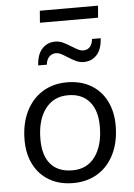

<svg xmlns="http://www.w3.org/2000/svg" viewBox="-60 -941 692 993"><g transform="rotate(-5 286.0 -444.5)"><path d="M48 -236Q48 -320 78.5 -383Q109 -446 164 -480.5Q219 -515 292 -515Q362 -515 414.5 -485Q467 -455 495.5 -399.5Q524 -344 524 -271Q524 -187 493.5 -124Q463 -61 408 -27Q353 7 280 7Q210 7 157.5 -23Q105 -53 76.5 -108Q48 -163 48 -236ZM442 -274Q442 -357 402.5 -402.5Q363 -448 292 -448Q216 -448 173 -390Q130 -332 130 -233Q130 -148 169 -103.5Q208 -59 282 -59Q358 -59 400 -117Q442 -175 442 -274ZM250 -730Q271 -730 289.5 -721.5Q308 -713 333 -697Q354 -684 366.5 -678Q379 -672 391 -672Q413 -672 426 -686.5Q439 -701 441 -727H486Q483 -670 456.5 -641Q430 -612 389 -612Q368 -612 349.5 -620.5Q331 -629 306 -645Q284 -659 272.5 -664.5Q261 -670 249 -670Q227 -670 213 -655Q199 -640 197 -615H152Q155 -672 182 -701Q209 -730 250 -730ZM185 -896H487L482 -834H180Z"/></g></svg>

Font: Muli
Style: Italic
Weight: 400
Italic angle: -4.541°
Designer: Vernon Adams
Foundry: Vernon Adams
Version: Version 2.001